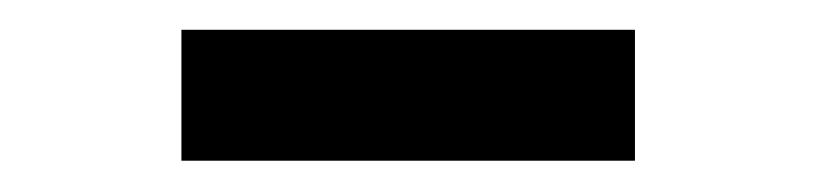

<svg xmlns="http://www.w3.org/2000/svg" viewBox="-20 -688 540 127"><path d="M100 -581.7H400V-668.3H100Z"/></svg>

Font: Familjen Grotesk GF
Style: Bold
Weight: 700
Designer: Anders Wikstroem, Jonas Baeckman, Matilda Gysing, Kristian Moeller
Foundry: Familjen STHLM AB
Version: Version 2.000; Beta; Release 4; Build 6